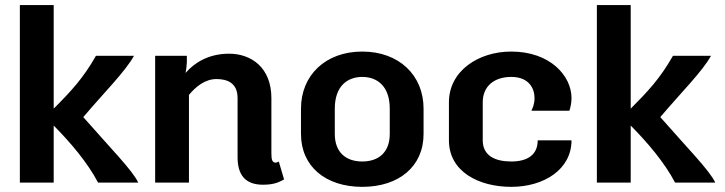

<svg xmlns="http://www.w3.org/2000/svg" viewBox="-20 -720 2857 757"><path d="M58.3 -700V0H191.7V-225C259.2 -156.7 325 -79.2 366.7 0H525C504.2 -46.7 413.3 -138.3 308.3 -258.3C393.3 -358.3 474.2 -438.3 508.3 -500H358.3C308.3 -411.7 259.2 -359.2 191.7 -291.7V-700Z M725 0V-345.8C752.5 -379.2 789.2 -408.3 833.3 -408.3C875.8 -408.3 916.7 -393.3 916.7 -333.3V-100C916.7 -35 943.3 8.3 1016.7 8.3C1064.2 8.3 1081.7 -3.3 1100 -12.5L1079.2 -83.3C1079.2 -83.3 1070 -76.7 1062.5 -79.2C1053.3 -82.5 1050 -90 1050 -116.7V-333.3C1050 -453.3 970.8 -508.3 883.3 -508.3C799.2 -508.3 744.2 -470 711.7 -432.5C714.2 -444.2 715.8 -458.3 716.7 -475V-500H591.7V0Z M1408.3 -516.7C1263.3 -516.7 1166.7 -423.3 1166.7 -291.7V-191.7C1166.7 -64.2 1263.3 16.7 1408.3 16.7C1553.3 16.7 1650 -64.2 1650 -191.7V-291.7C1650 -423.3 1553.3 -516.7 1408.3 -516.7ZM1408.3 -416.7C1467.5 -416.7 1516.7 -380 1516.7 -291.7V-191.7C1516.7 -120 1473.3 -83.3 1408.3 -83.3C1343.3 -83.3 1300 -120 1300 -191.7V-291.7C1300 -380 1349.2 -416.7 1408.3 -416.7Z M1995.8 -516.7C1865.8 -516.7 1750 -440 1750 -316.7V-166.7C1750 -43.3 1867.5 16.7 1995.8 16.7C2124.2 16.7 2233.3 -51.7 2233.3 -166.7H2100C2100 -109.2 2059.2 -83.3 1995.8 -83.3C1932.5 -83.3 1883.3 -105.8 1883.3 -166.7V-316.7C1883.3 -380 1928.3 -416.7 1995.8 -416.7C2067.5 -416.7 2087.5 -369.2 2087.5 -333.3C2087.5 -310 2080 -293.3 2075 -283.3H2225C2229.2 -296.7 2233.3 -313.3 2233.3 -333.3C2233.3 -420.8 2149.2 -516.7 1995.8 -516.7Z M2333.3 -700V0H2466.7V-225C2534.2 -156.7 2600 -79.2 2641.7 0H2800C2779.2 -46.7 2688.3 -138.3 2583.3 -258.3C2668.3 -358.3 2749.2 -438.3 2783.3 -500H2633.3C2583.3 -411.7 2534.2 -359.2 2466.7 -291.7V-700Z"/></svg>

Font: BoonHome
Style: Bold
Weight: 700
Designer: Sungsit Sawaiwan
Foundry: Sungsit Sawaiwan
Version: Version 0.2